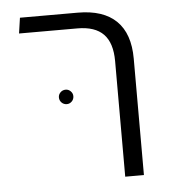

<svg xmlns="http://www.w3.org/2000/svg" viewBox="-46 -632 608 675"><g transform="rotate(-5 257.5 -294.5)"><path d="M369 0V-408Q369 -472 339 -503Q309 -534 247 -534H41L49 -589H253Q343 -589 389 -544Q435 -499 435 -411V0ZM187 -272Q176 -272 168.5 -279.5Q161 -287 161 -298Q161 -308 168.5 -315.5Q176 -323 187 -323Q197 -323 204.5 -315.5Q212 -308 212 -298Q212 -287 204.5 -279.5Q197 -272 187 -272Z"/></g></svg>

Font: Noto Sans Hebrew Thin Light
Style: Regular
Weight: 300
Version: Version 3.001